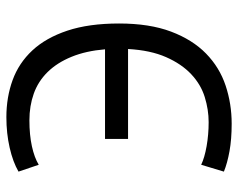

<svg xmlns="http://www.w3.org/2000/svg" viewBox="-94 -658 764 617"><g transform="rotate(-90 288.5 -350.0)"><path d="M150 -395H438Q433 -456 414 -502.5Q395 -549 365 -579.5Q335 -610 295.5 -624Q256 -638 210 -638Q163 -638 126.5 -630Q90 -622 67 -608L45 -673Q76 -691 122 -701.5Q168 -712 220 -712Q284 -712 339 -692Q394 -672 434.5 -628.5Q475 -585 498 -516Q521 -447 521 -350Q521 -252 495 -183Q469 -114 424.5 -70.5Q380 -27 321.5 -7.5Q263 12 199 12Q149 12 110.5 5Q72 -2 45 -13L67 -86Q90 -75 127 -68.5Q164 -62 204 -62Q244 -62 284.5 -74.5Q325 -87 358 -118Q391 -149 413 -199Q435 -249 439 -321H150Z"/></g></svg>

Font: PTSans
Style: Regular
Weight: 400
Designer: A.Korolkova, O.Umpeleva, V.Yefimov
Foundry: ParaType Ltd
Version: Version 2.003W OFL